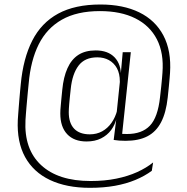

<svg xmlns="http://www.w3.org/2000/svg" viewBox="-20 -682 851 874"><path d="M374 -38Q317 -38 285.8 -71.2Q254.5 -104.5 254.5 -165.5Q254.5 -172.5 255 -182Q255.5 -191.5 256.8 -204Q258 -216.5 259.5 -233.5Q261 -250.5 263.5 -273.5Q269 -331 287 -371.2Q305 -411.5 336.5 -432Q368 -452.5 415.5 -452.5Q471.5 -452.5 501.8 -420.8Q532 -389 530.5 -333.5H541L525.5 -298.5Q525.5 -302 525.5 -305Q525.5 -308 525.5 -311Q525.5 -347.5 512 -371.8Q498.5 -396 475.5 -408.5Q452.5 -421 423 -421Q366 -421 337.5 -383.2Q309 -345.5 302 -277.5Q299.5 -255 297.8 -237.8Q296 -220.5 295 -208.2Q294 -196 293.5 -187Q293 -178 293 -171.5Q293 -122 317.5 -96.2Q342 -70.5 389 -70.5Q420 -70.5 445 -84.2Q470 -98 487.5 -122.8Q505 -147.5 513.5 -180L521 -147H511.5Q504 -114.5 486 -90.2Q468 -66 440 -52Q412 -38 374 -38ZM497.5 -45 510.5 -149.5 510 -158 528 -332.5 529.5 -342 538.5 -443V-444.5H575.5L533.5 -48.5ZM523 -74.5Q531 -73 538.5 -72.5Q546 -72 558.5 -72Q626 -72 662.2 -109.8Q698.5 -147.5 708.5 -239.5Q711.5 -265 713.8 -287Q716 -309 717.5 -325.5Q719 -342 719.5 -350.5Q726.5 -440.5 694.2 -503Q662 -565.5 596 -598.5Q530 -631.5 435 -631.5Q330.5 -631.5 261.8 -592.5Q193 -553.5 156.2 -480Q119.5 -406.5 110.5 -301.5Q108.5 -282.5 106.8 -264Q105 -245.5 103.5 -228.2Q102 -211 100.5 -194.8Q99 -178.5 98 -163.8Q97 -149 96 -135.5Q89 -3 167 69.5Q245 142 392.5 142Q456.5 142 509.2 131.2Q562 120.5 604 101.5Q646 82.5 677 57.5L671 95.5Q638.5 119.5 596.5 137Q554.5 154.5 503 163.8Q451.5 173 389.5 173Q282.5 173 207.2 137.2Q132 101.5 94.2 32.8Q56.5 -36 61 -135.5Q62 -149 63 -164.5Q64 -180 65.5 -196.5Q67 -213 68.2 -230Q69.5 -247 71.2 -264.2Q73 -281.5 74.5 -298.5Q85.5 -416 126.8 -497Q168 -578 244.5 -619.8Q321 -661.5 437 -661.5Q540.5 -661.5 613.8 -625.8Q687 -590 723.8 -520.5Q760.5 -451 754 -350.5Q753.5 -341 752 -324.8Q750.5 -308.5 748.5 -286.8Q746.5 -265 743.5 -238.5Q736 -169 713.2 -125.5Q690.5 -82 650.8 -61.5Q611 -41 551.5 -41Q534 -41 522.5 -42Q511 -43 497.5 -45Z"/></svg>

Font: Anek Gujarati Medium ExtraLight
Style: Regular
Weight: 250
Version: Version 1.003